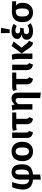

<svg xmlns="http://www.w3.org/2000/svg" viewBox="1951 -2820 1089 5031"><g transform="rotate(-90 2495.5 -304.5)"><path d="M706 -269Q706 -134 640.5 -65.5Q575 3 438 15V204L305 220V15Q44 -7 44 -242Q44 -374 104 -530H241Q182 -365 182 -253Q182 -172 211 -132.5Q240 -93 305 -84V-328Q305 -432 355.5 -489Q406 -546 498 -546Q706 -546 706 -269ZM438 -84Q513 -92 540.5 -132.5Q568 -173 568 -267Q568 -372 552.5 -410Q537 -448 500 -448Q469 -448 453.5 -424Q438 -400 438 -330Z M1296 -265Q1296 -138 1228 -61Q1160 16 1042 16Q923 16 855.5 -58.5Q788 -133 788 -265Q788 -393 856 -469.5Q924 -546 1043 -546Q1162 -546 1229 -471.5Q1296 -397 1296 -265ZM1043 -440Q936 -440 936 -265Q936 -90 1042 -90Q1148 -90 1148 -265Q1148 -440 1043 -440Z M1538 -530V-170Q1538 -134 1547.5 -116.5Q1557 -99 1582 -87L1540 16Q1466 1 1431 -38Q1396 -77 1396 -152V-530Z M2064 -423H1898V-170Q1898 -134 1907.5 -116.5Q1917 -99 1942 -87L1900 16Q1826 2 1791 -36.5Q1756 -75 1756 -151V-423H1703Q1644 -422 1608 -411L1583 -509Q1632 -530 1716 -530H2064Z M2435 -546Q2505 -546 2544.5 -503Q2584 -460 2584 -382V220L2442 204V-362Q2442 -405 2427 -422.5Q2412 -440 2384 -440Q2329 -440 2283 -369V0H2141V-376Q2141 -457 2118 -526L2249 -543Q2264 -516 2274 -464Q2340 -546 2435 -546Z M3110 -423H2944V-170Q2944 -134 2953.5 -116.5Q2963 -99 2988 -87L2946 16Q2872 2 2837 -36.5Q2802 -75 2802 -151V-423H2749Q2690 -422 2654 -411L2629 -509Q2678 -530 2762 -530H3110Z M3316 -530V-170Q3316 -134 3325.5 -116.5Q3335 -99 3360 -87L3318 16Q3244 1 3209 -38Q3174 -77 3174 -152V-530Z M3923 -491 3764 -285 3884 -134Q3908 -104 3943 -90L3896 16Q3850 11 3818.5 -8.5Q3787 -28 3758 -74L3612 -282L3806 -545ZM3574 -543Q3608 -477 3608 -344V0H3466V-376Q3466 -455 3443 -526Z M4142 -829 4282 -818 4239 -596H4146ZM4195 -546Q4307 -546 4387 -489L4328 -413Q4270 -446 4213 -446Q4176 -446 4155.5 -430Q4135 -414 4135 -384Q4135 -355 4156.5 -338Q4178 -321 4216 -321H4282L4267 -226H4209Q4161 -226 4139.5 -209.5Q4118 -193 4118 -158Q4118 -125 4142 -106Q4166 -87 4212 -87Q4276 -87 4343 -129L4404 -48Q4319 16 4194 16Q4094 16 4032 -27Q3970 -70 3970 -147Q3970 -265 4110 -282Q3991 -306 3991 -400Q3991 -468 4047 -507Q4103 -546 4195 -546Z M4977 -530V-425L4867 -432Q4938 -376 4938 -260Q4938 -136 4870 -60Q4802 16 4684 16Q4565 16 4497.5 -58.5Q4430 -133 4430 -265Q4430 -392 4499.5 -465Q4569 -538 4707 -538Q4813 -538 4977 -530ZM4790 -260Q4790 -385 4743 -436H4740Q4647 -436 4612.5 -400.5Q4578 -365 4578 -265Q4578 -90 4684 -90Q4790 -90 4790 -260Z"/></g></svg>

Font: FiraGO SemiBold
Style: Regular
Weight: 600
Designer: bBox Type
Foundry: bBox Type GmbH
Version: Version 1.001;PS 001.001;hotconv 1.0.88;makeotf.lib2.5.64775